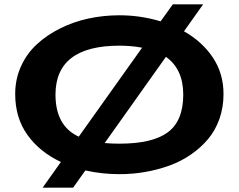

<svg xmlns="http://www.w3.org/2000/svg" viewBox="-20 -785 1097 882"><path d="M528.8 15.1Q449.2 15.1 372.1 -2L315.9 77.1H175.8L259.8 -41Q162.6 -86.4 106.2 -165Q49.8 -243.7 49.8 -353Q49.8 -421.4 76.4 -480.2Q103 -539.1 149.2 -581.5Q195.3 -624 256.3 -654.5Q317.4 -685.1 386.7 -700Q456.1 -714.8 528.8 -714.8Q625.5 -714.8 717.8 -687L773.9 -765.1H913.1L825.2 -641.1Q909.7 -593.3 958.3 -520Q1006.8 -446.8 1006.8 -353Q1006.8 -292.5 988.3 -239.5Q969.7 -186.5 936.3 -146.7Q902.8 -106.9 857.9 -75.7Q813 -44.4 759.5 -24.9Q706.1 -5.4 647.7 4.9Q589.4 15.1 528.8 15.1ZM234.9 -350.1Q234.9 -206.5 341.8 -157.2L632.8 -565.9Q584 -575.2 528.8 -575.2Q234.9 -575.2 234.9 -350.1ZM460.9 -127.9Q492.2 -125 528.8 -125Q681.2 -125 751.5 -177.7Q821.8 -230.5 821.8 -350.1Q821.8 -467.8 742.2 -523.9Z"/></svg>

Font: Messapia Bold
Style: Regular
Weight: 400
Designer: Luca Marsano
Foundry: Collletttivo
Version: Version 1.000;FEAKit 1.0